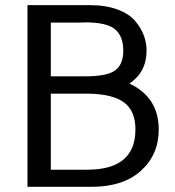

<svg xmlns="http://www.w3.org/2000/svg" viewBox="-20 -720 675 740"><path d="M85.9 0V-700.2H326.2Q388.2 -700.2 433.6 -683.1Q479 -666 502 -637.9Q524.9 -609.9 534.9 -582Q544.9 -554.2 544.9 -524.9Q544.9 -442.9 479 -397.9Q591.8 -344.7 591.8 -221.2Q591.8 -124 523.4 -62Q455.1 0 333 0ZM175.8 -65.9H315.9Q502 -65.9 502 -221.2Q502 -292 459 -324.5Q416 -356.9 325.2 -358.9H175.8ZM175.8 -425.8H309.1Q392.1 -425.8 423.6 -448.5Q455.1 -471.2 455.1 -524.9Q455.1 -581.1 423.1 -607.4Q391.1 -633.8 309.1 -633.8Q293.9 -632.8 262.2 -632.8H175.8Z"/></svg>

Font: Carme
Style: Regular
Weight: 400
Version: 1.000